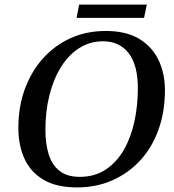

<svg xmlns="http://www.w3.org/2000/svg" viewBox="-20 -804 760 837"><path d="M316 13Q226 13 169.5 -20.5Q113 -54 86.5 -112.5Q60 -171 60 -247Q60 -338 88 -415Q116 -492 167 -549Q218 -606 287.5 -637.5Q357 -669 441 -669Q530 -669 587 -634.5Q644 -600 671.5 -541.5Q699 -483 699 -412Q699 -317 671 -239Q643 -161 591.5 -105Q540 -49 470 -18Q400 13 316 13ZM328 -33Q393 -33 441 -65Q489 -97 520 -151Q551 -205 566 -274.5Q581 -344 581 -419Q581 -520 541 -572Q501 -624 429 -624Q372 -624 325.5 -594.5Q279 -565 246 -512Q213 -459 195.5 -389Q178 -319 178 -237Q178 -178 192 -132Q206 -86 239 -59.5Q272 -33 328 -33ZM608 -726H314L325 -784H620Z"/></svg>

Font: STIX Two Text Medium
Style: Italic
Weight: 500
Italic angle: -12°
Designer: Ross Mills, John Hudson & Paul Hanslow, Tiro Typeworks Ltd; with prior portions MicroPress Inc. and Coen Hoffman, Elsevi
Foundry: Tiro Typeworks Ltd
Version: Version 2.13 b171